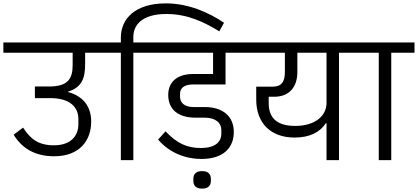

<svg xmlns="http://www.w3.org/2000/svg" viewBox="-40 -950 2479 1139"><path d="M281 -23C433 -23 501 -117 501 -229C501 -325 445 -383 363 -404V-406C445 -432 465 -484 465 -570V-637H579V-698H-20V-637H391V-563C391 -479 359 -437 252 -437H167V-368H257C376 -368 425 -314 425 -244V-213C425 -141 377 -89 283 -88C188 -87 140 -126 97 -193L41 -151C89 -72 165 -23 281 -23Z M677 0H751V-637H889V-698H751V-731C751 -802 803 -867 947 -867C1075 -867 1174 -817 1261 -764L1289 -815C1198 -876 1079 -930 943 -930C762 -930 677 -838 677 -728V-698H539V-637H677Z M1159 169C1196 169 1211 151 1211 122V112C1211 83 1196 65 1159 65C1122 65 1107 83 1107 112V122C1107 151 1122 169 1159 169ZM1154 -7C1286 -7 1347 -74 1347 -167C1347 -260 1282 -315 1175 -315H1108C1055 -315 1028 -340 1028 -376V-394C1028 -425 1050 -449 1105 -449H1298V-637H1426V-698H849V-637H1224V-511H1106C1009 -511 958 -462 958 -387C958 -299 1019 -252 1119 -252H1174C1236 -252 1273 -224 1273 -177V-157C1273 -107 1235 -72 1152 -72C1071 -72 1011 -98 942 -171L898 -122C966 -42 1063 -7 1154 -7Z M1897 0H1971V-637H2109V-698H1386V-637H1650V-523C1650 -463 1629 -436 1577 -436H1480V-359C1480 -217 1569 -134 1707 -134C1799 -134 1858 -166 1893 -219H1897ZM1712 -203C1614 -203 1554 -241 1554 -338V-376H1586C1676 -376 1724 -433 1724 -523V-637H1897V-339C1897 -262 1828 -203 1712 -203Z M2207 0H2281V-637H2419V-698H2069V-637H2207Z"/></svg>

Font: IBM Plex Devanagari
Style: Regular
Weight: 400
Designer: Mike Abbink, Paul van der Laan, Pieter van Rosmalen, Erin McLaughlin
Foundry: Bold Monday
Version: Version 1.0